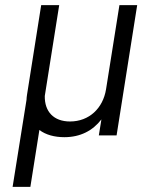

<svg xmlns="http://www.w3.org/2000/svg" viewBox="-20 -526 577 746"><path d="M444 -506 392 -179C380 -105 326 -54 252 -54C189 -54 153 -92 154 -153L210 -506H140L85 -158C84 -151 83 -144 83 -138L29 200H98L133 -21C158 -2 192 7 230 7C292 7 340 -18 374 -62L364 0H433L513 -506Z"/></svg>

Font: Arthouse Owned
Style: Italic
Weight: 400
Italic angle: -10°
Designer: Jeremy Tribby
Foundry: Tribby Type
Version: Version 1.000;PS 001.000;hotconv 1.0.88;makeotf.lib2.5.64775